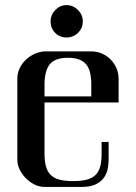

<svg xmlns="http://www.w3.org/2000/svg" viewBox="-20 -742 540 762"><path d="M249.5 -512.7Q198.7 -512.7 177.7 -487.1Q156.7 -461.4 156.7 -405.8V-359.4H342.3V-405.8Q342.3 -433.6 337.4 -453.9Q332.5 -474.1 321.5 -487.1Q310.5 -500 293 -506.3Q275.4 -512.7 249.5 -512.7ZM156.7 -335.4V-132.3Q156.7 -102.1 162.6 -81.1Q168.5 -60.1 181.4 -47.4Q194.3 -34.7 215.6 -29.1Q236.8 -23.4 267.6 -23.4H272.9Q303.7 -23.4 324.7 -29.1Q345.7 -34.7 358.9 -47.4Q372.1 -60.1 377.7 -81.1Q383.3 -102.1 383.3 -132.3V-178.7H411.1V-108.4Q411.1 -92.3 407.7 -73.2Q404.3 -54.2 393.1 -37.8Q381.8 -21.5 360.4 -10.7Q338.9 0 302.7 0H156.7Q137.2 0 117.9 -9.3Q98.6 -18.6 83.3 -33.9Q67.9 -49.3 58.3 -68.6Q48.8 -87.9 48.8 -108.4V-429.7Q48.8 -451.2 57.6 -470.2Q66.4 -489.3 81.5 -503.9Q96.7 -518.6 116 -527.6Q135.3 -536.6 156.7 -538.1H342.3Q364.7 -538.1 384.5 -529.5Q404.3 -521 418.9 -506.1Q433.6 -491.2 442.1 -471.4Q450.7 -451.7 450.7 -429.7V-335.4ZM243.7 -721.7Q270 -721.7 289.3 -702.4Q308.6 -683.1 308.6 -657.2Q308.6 -630.4 289.8 -611.8Q271 -593.3 243.7 -593.3Q216.8 -593.3 198.7 -611.8Q180.7 -630.4 180.7 -657.2Q180.7 -683.1 199.5 -702.4Q218.3 -721.7 243.7 -721.7Z"/></svg>

Font: Unique
Style: Regular
Weight: 400
Designer: Anna Pocius (aka Artmaker)
Foundry: Anna Pocius
Version: Version 1.000 2013 initial release